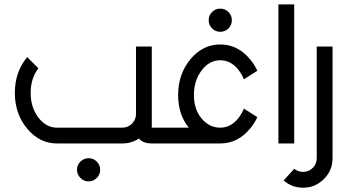

<svg xmlns="http://www.w3.org/2000/svg" viewBox="-20 -665 1610 890"><path d="M756.8 0H683.6Q642.1 0 624 -23.4Q590.3 0 546.9 0H244.1Q163.1 0 106 -68.6Q48.8 -137.2 48.8 -234.4Q48.8 -331.5 106 -400.4L157.7 -348.6Q122.1 -301.3 122.1 -234.4Q122.1 -167.5 157.7 -120.4Q193.4 -73.2 244.1 -73.2H546.9Q573.2 -73.2 591.8 -91.8Q610.4 -110.4 610.4 -136.7V-449.2H683.6V-73.2H756.8ZM390.6 175.8Q368.7 175.8 352.8 159.9Q336.9 144 336.9 122.1Q336.9 99.6 352.8 84Q368.7 68.4 390.6 68.4Q413.1 68.4 428.7 84Q444.3 99.6 444.3 122.1Q444.3 144 428.7 159.9Q413.1 175.8 390.6 175.8Z M1001 0H756.8V-73.2H855Q805.7 -134.3 805.7 -224.6Q805.7 -321.8 862.8 -390.4Q919.9 -459 1001 -459Q1082 -459 1139.2 -390.1Q1159.7 -365.7 1172.9 -336.9L1110.4 -297.4Q1101.6 -319.8 1087.4 -338.4Q1051.8 -385.7 1001 -385.7Q950.2 -385.7 914.6 -338.6Q878.9 -291.5 878.9 -224.6Q878.9 -157.7 914.6 -115.5Q950.2 -73.2 1001 -73.2Q1051.8 -73.2 1087.4 -120.6Q1101.6 -139.2 1110.4 -161.6L1172.9 -122.1Q1159.7 -93.3 1139.2 -68.8Q1082 0 1001 0ZM1001 -517.6Q979 -517.6 963.1 -533.4Q947.3 -549.3 947.3 -571.3Q947.3 -593.8 963.1 -609.4Q979 -625 1001 -625Q1023.4 -625 1039.1 -609.4Q1054.7 -593.8 1054.7 -571.3Q1054.7 -549.3 1039.1 -533.4Q1023.4 -517.6 1001 -517.6Z M1343.8 0H1270.5V-644.5H1343.8Z M1384.8 205.1Q1333 205.1 1294.9 171.4L1343.8 117.2Q1361.3 131.8 1384.8 131.8Q1411.1 131.8 1429.7 113.3Q1448.2 94.7 1448.2 68.4V-449.2H1521.5V68.4Q1521.5 125 1481.4 165Q1441.4 205.1 1384.8 205.1Z"/></svg>

Font: Catrinity
Style: Regular
Weight: 400
Designer: Alexander Lange
Foundry: High-Logic / Made with FontCreator
Version: Version 2.090;May 20, 2024;FontCreator 15.0.0.2974 64-bit